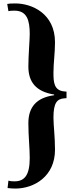

<svg xmlns="http://www.w3.org/2000/svg" viewBox="-20 -887 432 1117"><path d="M69 210C179 210 300 139 300 -16C300 -92 291 -157 291 -203C291 -291 313 -312 355 -315L367 -316V-354L355 -355C294 -360 291 -408 291 -464C291 -520 300 -579 300 -641C300 -808 166 -867 69 -867C39 -867 35 -866 22 -864L29 -822C37 -824 45 -825 64 -825C137 -825 153 -769 153 -688C153 -657 145 -564 145 -500C145 -410 189 -354 295 -337V-333C192 -319 145 -264 145 -170C145 -95 153 -25 153 32C153 132 123 168 64 168C49 168 38 167 29 164L24 207C43 209 55 210 69 210Z"/></svg>

Font: Noto Nastaliq Urdu
Style: Bold
Weight: 700
Designer: Monotype Design Team (Patrick Giasson: type design, Kamal Mansour: OpenType code, Glenda Bellarosa). Updated by Simon Co
Foundry: Monotype Imaging Inc., Simon Cozens
Version: Version 3.009